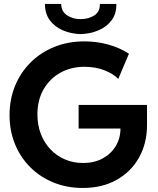

<svg xmlns="http://www.w3.org/2000/svg" viewBox="-20 -935 792 963"><path d="M395.2 7.8Q316 7.8 248.9 -19.4Q181.9 -46.5 132.4 -95.7Q82.8 -144.9 55.4 -211.7Q27.9 -278.5 27.9 -357.6Q27.9 -436.4 55.3 -503.7Q82.7 -571 133 -621.2Q183.2 -671.5 252.1 -699.5Q320.9 -727.5 403.7 -727.5Q465.1 -727.5 522.4 -711.7Q579.7 -695.9 626.8 -665.7L573.3 -539.5Q546.5 -566.3 502.2 -583.1Q458 -600 403.7 -600Q336.5 -600 283.1 -570.4Q229.7 -540.8 198.7 -487.1Q167.7 -433.4 167.7 -361.2Q167.7 -307.5 185 -262.8Q202.2 -218.2 233.3 -185.7Q264.4 -153.2 306.1 -135.4Q347.8 -117.5 396.9 -117.5Q452.6 -117.5 494.8 -140.3Q537 -163.2 560.6 -202.4Q584.2 -241.7 584.2 -290.5H374.3V-408.7H717.4V-307.7Q717.4 -216.9 677.7 -145.5Q638.1 -74.1 565.6 -33.2Q493.2 7.8 395.2 7.8ZM384 -763.9Q335.8 -765.4 295.3 -782.8Q254.7 -800.3 230 -833.4Q205.4 -866.5 205.4 -915.3H287Q287.6 -876.7 316.9 -857.9Q346.3 -839 384 -839Q423.4 -839 452.6 -857.4Q481.8 -875.9 480.9 -915.3H563.6Q564.6 -866.5 539.9 -833.4Q515.2 -800.3 474 -782.8Q432.8 -765.4 384 -763.9Z"/></svg>

Font: Reddit Sans
Style: Regular
Weight: 400
Designer: Stephen Hutchings
Foundry: Reddit
Version: Version 1.014